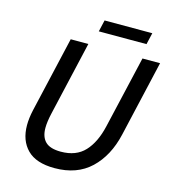

<svg xmlns="http://www.w3.org/2000/svg" viewBox="-122 -935 933 1044"><g transform="rotate(15 344.0 -413.0)"><path d="M76.7 -177.7Q76.7 -217.3 87.4 -264.6L185.5 -689.9H284.7L189 -274.4Q177.2 -223.6 177.2 -189Q177.2 -138.2 203.9 -111.8Q230.5 -85.4 291 -85.4Q377 -85.4 425.3 -137.2Q473.6 -189 495.1 -282.7L589.4 -689.9H688.5L589.8 -261.2Q561 -136.2 483.9 -63.2Q406.7 9.8 281.2 9.8Q177.2 9.8 127 -40.8Q76.7 -91.3 76.7 -177.7ZM321.8 -771 336.9 -836.4H605.5L590.3 -771Z"/></g></svg>

Font: Acari Sans Medium
Style: Italic
Weight: 500
Italic angle: -13°
Designer: Alfredo Marco Pradil and Stefan Peev
Foundry: Hanken Design Co.
Version: Version 1.045